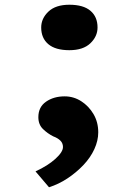

<svg xmlns="http://www.w3.org/2000/svg" viewBox="-20 -565 554 811"><path d="M187 226 130 159Q182 135 214 106Q246 77 246 56Q246 40 235 29Q224 18 205 11Q181 -1 161.5 -20Q142 -39 142 -70Q142 -113 174.5 -135.5Q207 -158 253 -158Q291 -158 323 -137.5Q355 -117 375 -83Q395 -49 395 -6Q395 29 378.5 65Q362 101 332 132.5Q302 164 265 188.5Q228 213 187 226ZM273 -353Q214 -353 184 -378.5Q154 -404 154 -449Q154 -487 184.5 -516Q215 -545 273 -545Q332 -545 362 -519.5Q392 -494 392 -449Q392 -411 361.5 -382Q331 -353 273 -353Z"/></svg>

Font: Lexend Peta ExtraBold
Style: Regular
Weight: 800
Version: Version 1.007